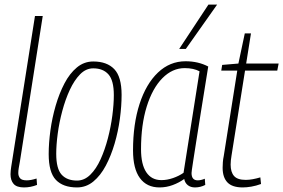

<svg xmlns="http://www.w3.org/2000/svg" viewBox="-20 -810 1239 840"><path d="M133 -740H167L67 -103Q64 -87 62 -75Q60 -63 60 -53Q60 -40 67.5 -30.5Q75 -21 97 -21Q115 -21 140 -29L142 -1Q114 10 85 10Q53 10 39.5 -5.5Q26 -21 26 -48Q26 -56 27 -64.5Q28 -73 29 -80Z M317 10Q256 10 224.5 -23Q193 -56 193 -136Q193 -184 200.5 -239Q208 -294 223.5 -347.5Q239 -401 262 -445Q285 -489 316.5 -515Q348 -541 388 -541Q448 -541 480 -507.5Q512 -474 512 -395Q512 -346 504.5 -290.5Q497 -235 481.5 -182Q466 -129 443 -85.5Q420 -42 388.5 -16Q357 10 317 10ZM317 -20Q349 -20 375 -45.5Q401 -71 420 -113Q439 -155 452 -205Q465 -255 471.5 -304.5Q478 -354 478 -394Q478 -458 454.5 -484.5Q431 -511 388 -511Q356 -511 330.5 -485Q305 -459 285.5 -417Q266 -375 252.5 -324.5Q239 -274 232.5 -225Q226 -176 226 -137Q226 -72 249.5 -46Q273 -20 317 -20Z M833 10Q814 10 801.5 0Q789 -10 786 -27Q764 -11 736 -0.5Q708 10 678 10Q622 10 592 -31Q562 -72 562 -152Q562 -267 590.5 -355Q619 -443 671 -492.5Q723 -542 792 -542Q847 -542 891 -519Q872 -401 859 -320Q846 -239 838 -187.5Q830 -136 825.5 -107.5Q821 -79 819.5 -67.5Q818 -56 818 -53Q818 -21 845 -21Q859 -21 876 -28L878 -1Q857 10 833 10ZM783 -54 853 -498Q827 -512 788 -512Q734 -512 690.5 -468Q647 -424 622 -344Q597 -264 597 -157Q597 -91 620 -56.5Q643 -22 686 -22Q711 -22 737 -31Q763 -40 783 -54ZM764 -596 892 -790H930L793 -596Z M1119 -34 1122 -5Q1100 3 1079.5 6.5Q1059 10 1042 10Q996 10 975 -12Q954 -34 954 -76Q954 -87 955 -100.5Q956 -114 959 -128L1018 -501H948L952 -526L1023 -532L1051 -664H1078L1057 -532H1199L1193 -501H1052L993 -130Q991 -118 990 -108.5Q989 -99 989 -90Q989 -57 1004 -40Q1019 -23 1055 -23Q1070 -23 1086 -26Q1102 -29 1119 -34Z"/></svg>

Font: Georama SemiCondensed ExtraLight
Style: Italic
Weight: 200
Width: 4
Italic angle: -9°
Designer: Jean-Baptiste Levee
Foundry: Production Type
Version: Version 1.000